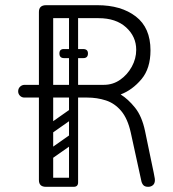

<svg xmlns="http://www.w3.org/2000/svg" viewBox="-20 -720 667 740"><path d="M551 0Q538 0 532 -7Q526 -14 524 -26L484 -209Q472 -263 447 -292.5Q422 -322 388 -333Q354 -344 316 -344H185V-28Q185 -16 178 -8Q171 0 157 0Q130 0 130 -26V-344H74Q64 -344 57 -351Q50 -358 50 -368Q50 -379 57.5 -386Q65 -393 75 -393H130V-674Q130 -700 158 -700H355Q447 -700 503.5 -656.5Q560 -613 560 -526Q560 -456 525 -414.5Q490 -373 445 -356Q474 -338 500.5 -305Q527 -272 539 -215Q553 -147 561 -109Q569 -71 572.5 -54Q576 -37 576.5 -32.5Q577 -28 577 -26Q577 -13 569.5 -6.5Q562 0 551 0ZM185 -393H380Q415 -393 443 -412.5Q471 -432 488 -463Q505 -494 505 -528Q505 -579 466 -614.5Q427 -650 360 -650H185ZM141 -17Q141 -35 159 -35H262Q280 -35 280 -17Q280 0 261 0H158Q141 0 141 -17ZM263 -365Q246 -365 246 -382V-646Q246 -663 263 -663Q281 -663 281 -647V-383Q281 -365 263 -365ZM209 -514Q209 -531 226 -531H300Q319 -531 319 -514Q319 -496 301 -496H227Q209 -496 209 -514ZM209 -514Q209 -531 226 -531H300Q319 -531 319 -514Q319 -496 301 -496H227Q209 -496 209 -514ZM275 -198Q280 -191 278.5 -184Q277 -177 272 -173L178 -107Q165 -98 155 -111Q144 -127 158 -136L252 -202Q265 -211 275 -198ZM275 -296Q280 -289 278.5 -282Q277 -275 272 -271L178 -205Q165 -196 155 -209Q144 -225 158 -234L252 -300Q265 -309 275 -296ZM168 0Q150 0 150 -18V-350Q150 -366 168 -366Q185 -366 185 -349V-17Q185 0 168 0ZM264 0Q246 0 246 -18V-350Q246 -366 264 -366Q281 -366 281 -349V-17Q281 0 264 0Z"/></svg>

Font: Agu Display
Style: Regular
Weight: 400
Designer: Oluwaseun Badejo
Version: Version 1.103